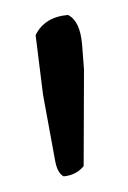

<svg xmlns="http://www.w3.org/2000/svg" viewBox="-34 -709 228 342"><g transform="rotate(-5 80.0 -538.0)"><path d="M66.9 -395.5Q56.2 -402.3 54.2 -424.8L43 -543.5L39.1 -650.4Q57.6 -681.2 99.6 -681.2Q120.1 -668.9 120.1 -627L119.6 -582L104 -410.6Q89.4 -395.5 66.9 -395.5Z"/></g></svg>

Font: Sancreek
Style: Regular
Weight: 400
Designer: Vernon Adams
Foundry: Vernon Adams
Version: Version 1.100; ttfautohint (v1.8.4.7-5d5b)